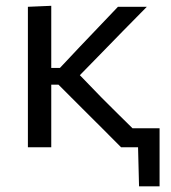

<svg xmlns="http://www.w3.org/2000/svg" viewBox="-20 -520 603 678"><path d="M78.5 0V-496L161 -499.5V-280H191.5L263.5 -356.5Q296.5 -391 330 -426.2Q363.5 -461.5 396.5 -496H498.5Q455.5 -452.5 412.8 -409Q370 -365.5 328 -322L262 -254.5L339 -175Q366 -148 393.2 -121Q420.5 -94 448 -67H543.5V138H471L467.5 0H407.5Q374 -34 339.8 -68Q305.5 -102 272 -135.5L186.5 -221H161V0Z"/></svg>

Font: Commissioner
Style: Regular
Weight: 400
Designer: Kostas Bartsokas
Foundry: Kostas Bartsokas
Version: Version 1.000; ttfautohint (v1.8.3)